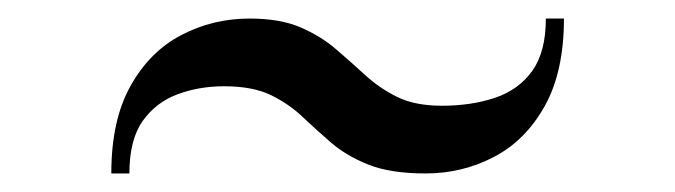

<svg xmlns="http://www.w3.org/2000/svg" viewBox="-20 -530 728 207"><path d="M439 -343Q401 -343 377.2 -352.5Q353.5 -362 337.2 -376Q321 -390 306.2 -404Q291.5 -418 272 -427.5Q252.5 -437 221.5 -437Q195 -437 171.8 -428.5Q148.5 -420 134 -399.8Q119.5 -379.5 119.5 -343H100Q100 -400.5 120.8 -437.5Q141.5 -474.5 175.5 -492.2Q209.5 -510 249 -510Q282 -510 304 -500.5Q326 -491 342.2 -477Q358.5 -463 373.8 -449Q389 -435 408.2 -425.5Q427.5 -416 456.5 -416Q488 -416 513.5 -424.5Q539 -433 553.8 -453.5Q568.5 -474 568.5 -510H588Q588 -452.5 567.2 -415.5Q546.5 -378.5 512.5 -360.8Q478.5 -343 439 -343Z"/></svg>

Font: Bodoni Moda SC
Style: Regular
Weight: 400
Designer: Owen Earl
Foundry: indestructible type
Version: Version 2.005